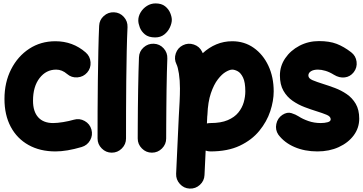

<svg xmlns="http://www.w3.org/2000/svg" viewBox="-20 -815 2136 1130"><path d="M493.2 -388.2Q470.7 -362.3 435.8 -359.6Q400.9 -356.9 375 -379.4Q345.2 -405.3 310.5 -405.3Q251.5 -405.3 212.9 -355.5Q174.3 -305.7 174.3 -222.2Q174.3 -158.7 204.8 -124.8Q235.4 -90.8 292.5 -90.8Q316.9 -90.8 351.6 -96.4Q386.2 -102.1 414.6 -110.4Q447.8 -120.1 478.3 -103Q508.8 -85.9 518.1 -52.7Q527.3 -19.5 510.5 10.5Q493.7 40.5 460.4 50.3Q372.6 76.2 306.6 76.2Q215.3 76.2 147.7 38.3Q80.1 0.5 43.2 -68.8Q6.3 -138.2 6.3 -232.4Q6.3 -330.1 45.4 -407Q84.5 -483.9 152.1 -528.1Q219.7 -572.3 305.7 -572.3Q408.7 -572.3 484.4 -506.3Q510.3 -483.9 512.9 -449Q515.6 -414.1 493.2 -388.2Z M650.9 -742.7Q685.5 -741.2 708.7 -715.6Q731.9 -689.9 730.5 -655.3Q727.5 -593.8 725.8 -511.5Q724.1 -429.2 723.1 -338.4Q722.2 -247.6 721.9 -159.7Q721.7 -71.8 721.7 0Q721.7 34.2 697 58.8Q672.4 83.5 637.7 83.5Q603.5 83.5 578.9 58.8Q554.2 34.2 554.2 0Q554.2 -72.3 554.4 -160.2Q554.7 -248 555.9 -339.6Q557.1 -431.2 558.8 -514.9Q560.5 -598.6 563.5 -663.1Q564.9 -697.8 590.8 -720.9Q616.7 -744.1 650.9 -742.7Z M793.9 -694.8Q793.9 -719.7 807.9 -742.7Q821.8 -765.6 845 -780.3Q868.2 -794.9 895.5 -794.9Q930.7 -794.9 951.7 -778.1Q972.7 -761.2 981.9 -738.5Q991.2 -715.8 991.2 -698.2Q991.2 -678.7 980.2 -654.3Q969.2 -629.9 947.3 -612.3Q925.3 -594.7 893.1 -594.7Q854.5 -594.7 833 -612.5Q811.5 -630.4 802.7 -653.8Q793.9 -677.2 793.9 -694.8ZM885.3 -557.6Q919.9 -556.2 943.1 -530.5Q966.3 -504.9 964.8 -470.2Q963.4 -437 962.2 -388.9Q960.9 -340.8 960.2 -286.1Q959.5 -231.4 959 -177.2Q958.5 -123 958.3 -76.7Q958 -30.3 958 0Q958 34.2 933.3 58.8Q908.7 83.5 874 83.5Q839.8 83.5 815.2 58.8Q790.5 34.2 790.5 0Q790.5 -31.2 790.8 -77.6Q791 -124 791.5 -178.5Q792 -232.9 793 -288.3Q793.9 -343.8 795.2 -393.1Q796.4 -442.4 797.9 -478Q799.3 -512.7 825.2 -535.9Q851.1 -559.1 885.3 -557.6Z M1096.2 294.9Q1062 293.5 1038.6 267.6Q1015.1 241.7 1016.6 207.5L1032.2 -128.4Q1035.2 -176.3 1037.1 -217.5Q1039.1 -258.8 1039.1 -294.4Q1039.1 -342.3 1033 -381.6Q1026.9 -420.9 1018.6 -437Q1003.4 -467.8 1014.6 -500.7Q1025.9 -533.7 1056.6 -548.8Q1087.4 -564 1120.6 -553Q1153.8 -542 1168.9 -511.2Q1171.4 -506.8 1173.3 -502Q1209.5 -535.6 1253.4 -554Q1297.4 -572.3 1346.7 -572.3Q1418.5 -572.3 1473.4 -533.4Q1528.3 -494.6 1559.6 -428Q1590.8 -361.3 1590.8 -277.3Q1590.8 -221.7 1570.6 -160.4Q1550.3 -99.1 1506.3 -45.2Q1462.4 8.8 1391.4 42.5Q1320.3 76.2 1218.8 76.2Q1204.1 76.2 1190.4 71.3L1183.6 215.3Q1182.1 249.5 1156.5 272.9Q1130.9 296.4 1096.2 294.9ZM1199.2 -118.7 1197.8 -88.4Q1208 -90.8 1218.8 -90.8Q1280.3 -90.8 1320.3 -107.9Q1360.4 -125 1382.8 -152.8Q1405.3 -180.7 1414.6 -213.4Q1423.8 -246.1 1423.8 -277.3Q1423.8 -331.1 1410.4 -358.6Q1397 -386.2 1378.9 -395.8Q1360.8 -405.3 1346.7 -405.3Q1332 -405.3 1309.1 -392.1Q1286.1 -378.9 1262.5 -348.4Q1238.8 -317.9 1221.2 -266.6Q1203.6 -215.3 1200.7 -138.7Q1200.7 -134.3 1199.7 -129.9Q1199.7 -123.5 1199.2 -118.7Z M2062 -390.1Q2041 -363.3 2009 -359.4Q1977.1 -355.5 1945.3 -375Q1919.4 -391.1 1895.3 -398.2Q1871.1 -405.3 1851.1 -405.3Q1825.7 -405.3 1810.3 -395.8Q1794.9 -386.2 1794.9 -370.6Q1794.9 -353.5 1819.8 -343Q1844.7 -332.5 1880.9 -321.3Q1914.1 -311 1951.2 -297.1Q1988.3 -283.2 2020.8 -261Q2053.2 -238.8 2073.7 -203.9Q2094.2 -168.9 2094.2 -116.7Q2094.2 -62 2061.8 -18.3Q2029.3 25.4 1973.6 50.8Q1918 76.2 1848.1 76.2Q1773.4 76.2 1713.6 50.5Q1653.8 24.9 1618.2 -22.5Q1599.1 -50.8 1606.2 -85.2Q1613.3 -119.6 1641.6 -138.7Q1669.9 -157.2 1695.3 -149.2Q1720.7 -141.1 1737.8 -129.9Q1760.7 -114.7 1794.7 -102.8Q1828.6 -90.8 1868.2 -90.8Q1890.1 -90.8 1908.2 -95.7Q1926.3 -100.6 1926.3 -112.8Q1926.3 -129.4 1902.3 -139.4Q1878.4 -149.4 1843.3 -160.2Q1810.1 -170.4 1772.7 -184.6Q1735.4 -198.7 1702.1 -221.7Q1668.9 -244.6 1648.2 -280.8Q1627.4 -316.9 1627.4 -371.1Q1627.4 -426.3 1658.7 -472.2Q1689.9 -518.1 1742.4 -545.7Q1794.9 -573.2 1857.4 -573.2Q1918.9 -573.2 1961.4 -556.9Q2003.9 -540.5 2046.9 -507.3Q2074.2 -486.3 2078.6 -451.9Q2083 -417.5 2062 -390.1Z"/></svg>

Font: Mikhak-DS1-FD Black
Style: Regular
Weight: 900
Designer: Amin Abedi
Version: Version 3.2